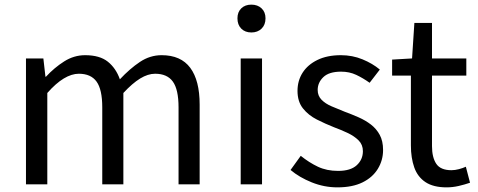

<svg xmlns="http://www.w3.org/2000/svg" viewBox="-20 -795 2061 828"><path d="M92 0V-543H167L176 -464H178Q214 -503 256.5 -530Q299 -557 347 -557Q410 -557 445 -529Q480 -501 497 -453Q540 -499 583.5 -528Q627 -557 677 -557Q760 -557 800.5 -502.5Q841 -448 841 -344V0H750V-332Q750 -409 725.5 -443Q701 -477 649 -477Q618 -477 584.5 -456.5Q551 -436 512 -394V0H421V-332Q421 -409 396.5 -443Q372 -477 320 -477Q289 -477 255 -456.5Q221 -436 184 -394V0Z M1018 0V-543H1110V0ZM1064 -655Q1037 -655 1020.5 -671.5Q1004 -688 1004 -716Q1004 -743 1020.5 -759Q1037 -775 1064 -775Q1091 -775 1108 -759Q1125 -743 1125 -716Q1125 -688 1108 -671.5Q1091 -655 1064 -655Z M1435 13Q1378 13 1324.5 -8.5Q1271 -30 1233 -62L1277 -123Q1313 -94 1351 -76Q1389 -58 1438 -58Q1492 -58 1518.5 -82.5Q1545 -107 1545 -143Q1545 -171 1526.5 -189.5Q1508 -208 1479.5 -221.5Q1451 -235 1421 -246Q1383 -261 1346.5 -279.5Q1310 -298 1286.5 -327.5Q1263 -357 1263 -403Q1263 -447 1285 -481.5Q1307 -516 1349 -536.5Q1391 -557 1450 -557Q1500 -557 1543.5 -539Q1587 -521 1618 -495L1574 -438Q1546 -458 1516.5 -472Q1487 -486 1451 -486Q1399 -486 1374.5 -462.5Q1350 -439 1350 -407Q1350 -382 1366.5 -365Q1383 -348 1410 -336.5Q1437 -325 1467 -313Q1497 -302 1526.5 -289Q1556 -276 1579.5 -258Q1603 -240 1617.5 -213.5Q1632 -187 1632 -148Q1632 -104 1609.5 -67Q1587 -30 1543.5 -8.5Q1500 13 1435 13Z M1906 13Q1849 13 1815 -9.5Q1781 -32 1766.5 -73Q1752 -114 1752 -168V-469H1671V-538L1757 -543L1767 -696H1843V-543H1991V-469H1843V-165Q1843 -116 1861.5 -88.5Q1880 -61 1927 -61Q1942 -61 1959 -65.5Q1976 -70 1989 -76L2007 -7Q1984 1 1958 7Q1932 13 1906 13Z"/></svg>

Font: Noto Sans HK
Style: Regular
Weight: 400
Designer: Ryoko NISHIZUKA 西塚涼子 (kana, bopomofo & ideographs); Paul D. Hunt (Latin, Greek & Cyrillic); Sandoll Communications 산돌커뮤니
Foundry: Adobe
Version: Version 2.004-H2;hotconv 1.0.118;makeotfexe 2.5.65603